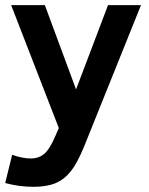

<svg xmlns="http://www.w3.org/2000/svg" viewBox="-30 -532 580 745"><path d="M17.1 68.8Q58.1 83 90.8 83Q119.1 83 140.6 65.9Q162.1 48.8 185.1 -4.9L198.2 -35.2L13.2 -512.2H144L265.1 -185.1L389.2 -512.2H517.1L296.9 35.2Q270 101.1 244.6 132.8Q219.2 164.6 185.3 178.7Q151.4 192.9 100.1 192.9Q44.4 192.9 -9.8 178.2Z"/></svg>

Font: Clear Sans
Style: Bold
Weight: 700
Foundry: Intel Corporation
Version: Version 1.00